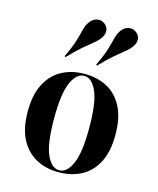

<svg xmlns="http://www.w3.org/2000/svg" viewBox="-105 -744 681 829"><g transform="rotate(15 236.0 -329.5)"><path d="M235.5 11.3Q178.2 11.3 134.3 -12.5Q90.3 -36.3 64.9 -84.7Q39.5 -133.1 39.5 -208.1Q39.5 -283.1 64.9 -331.9Q90.3 -380.6 134.7 -404.4Q179 -428.2 236.3 -428.2Q293.5 -428.2 337.5 -404.4Q381.5 -380.6 406.5 -331.9Q431.5 -283.1 431.5 -208.1Q431.5 -133.1 406.5 -84.7Q381.5 -36.3 337.5 -12.5Q293.5 11.3 235.5 11.3ZM236.3 2.4Q270.2 2.4 292.3 -46.8Q314.5 -96 314.5 -208.1Q314.5 -320.2 292.3 -369.8Q270.2 -419.4 236.3 -419.4Q201.6 -419.4 179.4 -369.8Q157.3 -320.2 157.3 -208.1Q157.3 -96 179.4 -46.8Q201.6 2.4 236.3 2.4ZM277.4 -476.6 272.6 -479.8Q295.2 -525.8 304.4 -556.9Q313.7 -587.9 319 -609.7Q324.2 -631.5 335.5 -646.8Q347.6 -664.5 366.5 -668.5Q385.5 -672.6 400.8 -661.3Q416.1 -650 418.1 -633.1Q420.2 -616.1 407.3 -597.6Q396 -582.3 378.6 -568.5Q361.3 -554.8 336.7 -533.9Q312.1 -512.9 277.4 -476.6ZM136.3 -476.6 131.5 -479.8Q154 -525.8 163.3 -556.9Q172.6 -587.9 177.8 -609.7Q183.1 -631.5 194.4 -646.8Q206.5 -664.5 225.4 -668.5Q244.4 -672.6 259.7 -661.3Q275 -650 277 -633.1Q279 -616.1 266.1 -597.6Q254.8 -582.3 237.5 -568.5Q220.2 -554.8 195.6 -533.9Q171 -512.9 136.3 -476.6Z"/></g></svg>

Font: Playfair 144pt SemiCondensed
Style: Bold
Weight: 700
Width: 4
Designer: Claus Eggers Sørensen
Foundry: Claus Eggers Sørensen
Version: Version 2.203